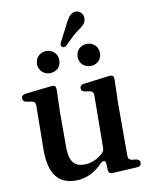

<svg xmlns="http://www.w3.org/2000/svg" viewBox="-102 -1020 880 1117"><g transform="rotate(-10 338.0 -461.0)"><path d="M215 -618C248 -618 281 -641 281 -683C281 -726 248 -749 215 -749C183 -749 149 -726 149 -683C149 -641 183 -618 215 -618ZM52 -478 80 -474C95 -472 103 -463 103 -447L100 -187C99 -32 160 23 256 23C318 23 370 -5 415 -51C431 -67 445 -63 446 -40L447 -7C448 10 457 18 473 17L619 9C635 8 643 0 643 -14C643 -28 634 -35 619 -37L598 -39C583 -41 574 -51 574 -66V-386L578 -513C578 -526 576 -532 573 -537C569 -542 560 -544 547 -542L397 -523C382 -521 374 -513 374 -501C374 -488 382 -480 397 -478L423 -474C438 -472 446 -463 446 -448L443 -138C443 -126 440 -116 431 -107C400 -78 360 -60 320 -60C263 -60 232 -90 232 -180V-386L236 -512C236 -524 235 -532 231 -537C227 -542 219 -544 205 -542L53 -525C38 -523 29 -515 29 -502C29 -489 36 -481 52 -478ZM310 -757C318 -750 328 -752 339 -763L391 -813C399 -820 405 -825 415 -832C452 -857 467 -873 467 -899C467 -930 443 -945 423 -945C398 -945 380 -928 353 -871L309 -786C302 -773 302 -764 310 -757ZM389 -683C389 -641 422 -618 455 -618C488 -618 521 -641 521 -683C521 -726 488 -749 455 -749C422 -749 389 -726 389 -683Z"/></g></svg>

Font: 寒蝉锦书宋Pro Soft
Style: Regular
Weight: 700
Designer: 寒蝉锦书宋{Warren} 思源宋体{Ryoko NISHIZUKA 西塚涼子 (kana & ideographs); Frank Grießhammer (Latin, Greek & Cyrillic); Wenlong ZHANG 
Foundry: Adobe & ChillType
Version: Version 2.000;Glyphs 3.1.1 (3135)